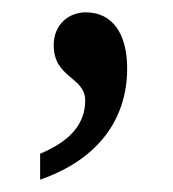

<svg xmlns="http://www.w3.org/2000/svg" viewBox="-20 -137 280 311"><path d="M119 -117C91 -117 67 -97 67 -64C67 -10 118 -13 118 26C118 64 93 92 45 112V154C143 120 186 52 186 -26C186 -84 161 -117 119 -117Z"/></svg>

Font: Noto Serif Sinhala ExtraCondensed
Style: Regular
Weight: 400
Width: 2
Designer: Jelle Bosma - Monotype Design Team
Foundry: Monotype Imaging Inc.
Version: Version 2.007